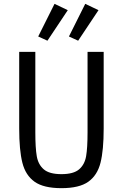

<svg xmlns="http://www.w3.org/2000/svg" viewBox="-20 -968 640 1000"><path d="M164 -698V-279Q164 -198 171.5 -154.5Q179 -111 208 -86Q237 -61 300 -61Q363 -61 392 -86Q421 -111 428.5 -154.5Q436 -198 436 -279V-698H520V-299Q520 -186 503.5 -120.5Q487 -55 440 -21.5Q393 12 300 12Q207 12 160 -21.5Q113 -55 96.5 -120.5Q80 -186 80 -299V-698ZM227 -756 179 -778 264 -948 333 -915ZM387 -756 339 -778 424 -948 493 -915Z"/></svg>

Font: iA Writer Quattro V
Style: Regular
Weight: 400
Designer: Mike Abbink, Paul van der Laan, Pieter van Rosmalen, Oliver Reichenstein
Foundry: Information Architects Inc.
Version: Version 2.000